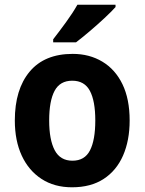

<svg xmlns="http://www.w3.org/2000/svg" viewBox="-20 -786 615 816"><path d="M531 -274Q531 -189 503 -125Q475 -61 420.5 -25.5Q366 10 286 10Q211 10 156.5 -25.5Q102 -61 72.5 -124.5Q43 -188 43 -274Q43 -406 106 -481.5Q169 -557 289 -557Q360 -557 415 -524Q470 -491 500.5 -428Q531 -365 531 -274ZM189 -274Q189 -192 212.5 -147.5Q236 -103 288 -103Q340 -103 362.5 -147Q385 -191 385 -274Q385 -357 362 -400Q339 -443 287 -443Q235 -443 212 -400Q189 -357 189 -274ZM471 -756Q454 -737 424 -709Q394 -681 361 -653Q328 -625 303 -606H206V-619Q231 -651 260.5 -691.5Q290 -732 309 -766H471Z"/></svg>

Font: Noto Sans Lao UI SemCond
Style: Bold
Weight: 700
Width: 4
Designer: Monotype Design Team
Foundry: Monotype Imaging Inc.
Version: Version 2.000; ttfautohint (v1.8.4.7-5d5b)